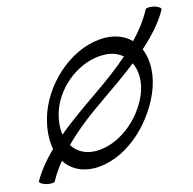

<svg xmlns="http://www.w3.org/2000/svg" viewBox="-79 -733 871 866"><g transform="rotate(-10 356.5 -299.5)"><path d="M643 -647C623 -600 595 -556 562 -515C532 -541 490 -555 440 -552C297 -542 165 -412 125 -267C109 -206 108 -147 122 -99C85 -56 55 -12 34 33C31 40 44 48 64 52C83 55 101 53 104 47C117 17 133 -12 152 -39C182 0 229 23 290 19C430 9 555 -121 604 -265C630 -343 627 -417 598 -471C647 -523 688 -577 713 -633C716 -640 703 -648 684 -652C665 -655 647 -653 643 -647ZM178 -267C206 -376 311 -470 421 -477C456 -480 486 -471 509 -454C463 -406 412 -361 360 -318C299 -267 233 -213 175 -155C167 -188 168 -227 178 -267ZM387 -282C439 -325 493 -370 543 -417C566 -378 571 -325 553 -269C517 -159 417 -64 309 -56C261 -53 224 -71 200 -103C254 -168 320 -227 387 -282Z"/></g></svg>

Font: Nupuram Light Oblique
Style: Regular
Weight: 300
Designer: Santhosh Thottingal (santhosh.thottingal@gmail.com)
Foundry: SMC
Version: Version 1.000